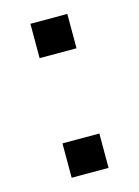

<svg xmlns="http://www.w3.org/2000/svg" viewBox="-83 -533 422 583"><g transform="rotate(-15 128.0 -242.0)"><path d="M70 -484H186V-376H70ZM70 -108H186V0H70Z"/></g></svg>

Font: Play
Style: Regular
Weight: 400
Designer: Jonas Hecksher (Cyrillic expansion: Cyreal)
Foundry: Jonas Hecksher, Playtype, e-types AS
Version: Version 2.101; ttfautohint (v1.5.65-e2d9)